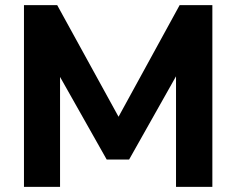

<svg xmlns="http://www.w3.org/2000/svg" viewBox="-20 -725 916 745"><path d="M73 0V-705H202L457 -241H423L677 -705H804V0H663V-468H685L481 -106H394L189 -469H213V0Z"/></svg>

Font: Nunito Sans 12pt ExtraLight ExtraBold
Style: Regular
Weight: 800
Version: Version 3.101;gftools[0.9.27]